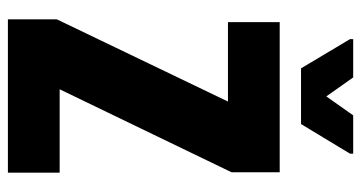

<svg xmlns="http://www.w3.org/2000/svg" viewBox="-234 -680 914 486"><g transform="rotate(90 223.0 -437.0)"><path d="M29 0V-124L237 -557H36V-688H416V-566L206 -131H417V0ZM153 -742 79 -866V-874H176L224 -806L272 -874H369V-866L294 -742Z"/></g></svg>

Font: Saira Condensed ExtraBold
Style: Regular
Weight: 800
Width: 3
Designer: Hector Gatti with collaboration of the Omnibus-Type team
Foundry: Omnibus-Type
Version: Version 1.101